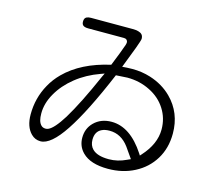

<svg xmlns="http://www.w3.org/2000/svg" viewBox="-109 -879 1218 1067"><g transform="rotate(15 500.0 -345.0)"><path d="M512.7 -642.6Q498 -599.6 463.9 -515.6Q298.8 -478.5 205.1 -384.8Q169.9 -349.6 147.5 -308.6Q102.5 -228.5 102.5 -133.8Q102.5 -62.5 139.6 -25.4Q162.1 -2.9 193.4 -2.9Q252.9 -2.9 329.1 -118.2Q406.2 -234.4 503.9 -465.8L569.3 -469.7Q640.6 -469.7 700.2 -439.5Q759.8 -410.2 793.5 -357.4Q827.1 -304.7 827.1 -240.2Q827.1 -156.2 755.9 -78.1L748 -69.3L741.2 -80.1Q656.2 -210 548.8 -210Q487.3 -210 448.2 -170.9Q413.1 -135.7 413.1 -83Q413.1 -33.2 447.3 1Q494.1 47.9 594.7 47.9Q679.7 47.9 747.1 12.7Q815.4 -22.5 854.5 -86.4Q893.6 -150.4 893.6 -234.4Q893.6 -353.5 813.5 -433.6Q762.7 -484.4 688.5 -507.8Q638.7 -523.4 584 -523.4L552.7 -522.5L525.4 -520.5L572.3 -642.6Q580.1 -664.1 585 -679.2Q589.8 -694.3 589.8 -698.2Q589.8 -714.8 581.1 -723.6Q566.4 -738.3 527.3 -738.3H288.1Q257.8 -738.3 252 -720.7Q250 -714.8 250 -707Q250 -693.4 256.8 -686.5Q265.6 -677.7 288.1 -677.7H494.1Q503.9 -677.7 509.8 -671.9Q515.6 -666 515.6 -658.7Q515.6 -651.4 512.7 -642.6ZM203.1 -78.1Q186.5 -78.1 176.8 -88.4Q167 -98.6 162.6 -114.7Q158.2 -130.9 158.2 -154.3Q158.2 -212.9 191.4 -270.5Q224.6 -329.1 283.7 -376.5Q342.8 -423.8 419.9 -451.2L441.4 -459L431.6 -438.5Q357.4 -269.5 298.8 -172.9Q250 -94.7 217.8 -81.1Q210 -78.1 203.1 -78.1ZM550.8 -159.2Q617.2 -159.2 662.1 -98.6L705.1 -37.1L685.5 -28.3Q636.7 -4.9 585.9 -4.9Q519.5 -4.9 491.2 -33.2Q470.7 -53.7 470.7 -86.9Q470.7 -133.8 505.9 -150.4Q523.4 -159.2 550.8 -159.2Z"/></g></svg>

Font: FakePearl
Style: ExtraLight
Weight: 300
Version: Version 1.2